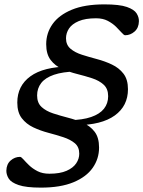

<svg xmlns="http://www.w3.org/2000/svg" viewBox="-20 -734 655 877"><path d="M326.5 -407.5Q266 -406 226.5 -392.5Q187 -379 168.2 -354.8Q149.5 -330.5 149.5 -298Q149.5 -264 170 -245.2Q190.5 -226.5 222.8 -216Q255 -205.5 291 -196.2Q327 -187 359.2 -173Q391.5 -159 412 -132.5Q432.5 -106 432.5 -60Q432.5 -9 403.5 32.5Q374.5 74 315.5 98.5Q256.5 123 167 123Q99 123 65 111.2Q31 99.5 20 82Q9 64.5 9 46Q9.5 16 28.5 -0.8Q47.5 -17.5 71.5 -17.5Q77 -17.5 87 -6Q97 5.5 112.8 20.8Q128.5 36 151.2 47.8Q174 59.5 205.5 59.5Q254 59.5 284 46.2Q314 33 328 12.2Q342 -8.5 342 -32Q342 -63 321.5 -80Q301 -97 268.8 -107.5Q236.5 -118 200.5 -127.5Q164.5 -137 132.2 -152.2Q100 -167.5 79.5 -194Q59 -220.5 59 -265.5Q59 -342 119 -385.5Q179 -429 295.5 -430ZM474 -294.5Q474 -328.5 453.5 -347.2Q433 -366 400.8 -376.5Q368.5 -387 332.5 -396Q296.5 -405 264.2 -419Q232 -433 211.5 -459.8Q191 -486.5 191 -532Q191 -583 220 -624Q249 -665 307.8 -689.5Q366.5 -714 456.5 -714Q526 -714 559.5 -702.2Q593 -690.5 604 -672.8Q615 -655 614.5 -637Q614 -607 594.8 -590Q575.5 -573 551.5 -573Q546 -573 535.8 -584.8Q525.5 -596.5 510 -611.8Q494.5 -627 472.2 -638.8Q450 -650.5 418.5 -650.5Q370 -650.5 339.5 -637.5Q309 -624.5 295.2 -603.8Q281.5 -583 281.5 -559Q281.5 -529 302 -511.5Q322.5 -494 354.8 -483.8Q387 -473.5 423 -464Q459 -454.5 491.2 -439.2Q523.5 -424 544 -397.5Q564.5 -371 564.5 -326.5Q564.5 -250 504.2 -206.5Q444 -163 328 -162L297 -185Q357 -186 396.2 -199.5Q435.5 -213 454.8 -237.2Q474 -261.5 474 -294.5Z"/></svg>

Font: Newsreader 7pt
Style: Italic
Weight: 400
Italic angle: -17°
Designer: Hugues Gentile
Foundry: Production Type
Version: Version 1.003